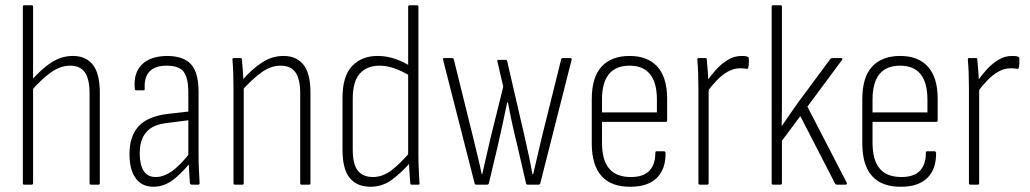

<svg xmlns="http://www.w3.org/2000/svg" viewBox="-20 -703 3921 731"><path d="M326 0Q321 0 321 -6V-347Q321 -402 303 -427.5Q285 -453 247 -453Q210 -453 173.5 -427Q137 -401 100 -358L99 -396Q137 -440 175.5 -465Q214 -490 257 -490Q307 -490 333.5 -456.5Q360 -423 360 -350V-6Q360 0 355 0ZM71 0Q67 0 67 -6V-677Q67 -683 72 -683H101Q106 -683 106 -677V-6Q106 0 101 0Z M709 0Q705 0 703 -6Q702 -28 700 -54Q698 -80 698 -99L697 -109V-351Q697 -407 679 -430Q661 -453 615 -453Q526 -453 531 -365Q531 -359 526 -359H499Q493 -359 493 -367Q488 -425 520 -457Q552 -489 615 -490Q679 -490 707.5 -458Q736 -426 736 -353V-114Q736 -82 737.5 -55Q739 -28 740 -6Q740 0 735 0ZM564 8Q520 8 496.5 -24.5Q473 -57 473 -116Q473 -183 506.5 -221Q540 -259 616 -269L704 -279V-246L618 -235Q561 -229 536.5 -199.5Q512 -170 512 -119Q512 -76 527 -52.5Q542 -29 573 -29Q602 -29 633 -50Q664 -71 706 -124V-85Q663 -34 631.5 -13Q600 8 564 8Z M1128 0Q1123 0 1123 -6V-347Q1123 -402 1105 -427.5Q1087 -453 1048 -453Q1011 -453 975 -427Q939 -401 901 -358L900 -395Q939 -440 977.5 -465Q1016 -490 1059 -490Q1109 -490 1135.5 -456.5Q1162 -423 1162 -350V-6Q1162 0 1157 0ZM874 0Q869 0 869 -6V-367Q869 -398 868 -426Q867 -454 865 -475Q864 -482 870 -482H896Q901 -482 901 -476Q903 -457 905 -427.5Q907 -398 907 -380L908 -372V-6Q908 0 903 0Z M1391 8Q1339 8 1311.5 -25.5Q1284 -59 1284 -133V-331Q1284 -413 1320.5 -451.5Q1357 -490 1418 -490Q1452 -490 1484 -479Q1516 -468 1544 -450L1545 -412Q1512 -432 1482.5 -442.5Q1453 -453 1425 -453Q1378 -453 1350.5 -423.5Q1323 -394 1323 -327V-134Q1323 -77 1342.5 -53Q1362 -29 1400 -29Q1437 -29 1471 -55Q1505 -81 1542 -125L1543 -85Q1504 -41 1469 -16.5Q1434 8 1391 8ZM1547 0Q1542 0 1542 -6Q1540 -29 1538.5 -54.5Q1537 -80 1537 -98L1534 -109V-677Q1534 -683 1540 -683H1568Q1573 -683 1573 -677V-113Q1573 -83 1574.5 -55.5Q1576 -28 1577 -7Q1579 0 1573 0Z M1793 0Q1788 0 1787 -5L1667 -475Q1665 -482 1671 -482H1701Q1707 -482 1708 -476L1781 -181Q1789 -146 1798 -110.5Q1807 -75 1814 -40H1816Q1824 -75 1832 -110Q1840 -145 1848 -179L1896 -373L1874 -468Q1871 -475 1878 -475H1905Q1910 -475 1911 -470L1978 -180Q1986 -144 1993.5 -109.5Q2001 -75 2007 -40H2010Q2018 -75 2026.5 -110.5Q2035 -146 2043 -181L2116 -475Q2117 -482 2123 -482H2152Q2158 -482 2156 -474L2037 -5Q2035 0 2030 0H1989Q1984 0 1983 -4L1950 -147Q1940 -187 1931 -228Q1922 -269 1914 -313H1911Q1902 -269 1893 -228Q1884 -187 1875 -147L1841 -4Q1839 0 1834 0Z M2381 8Q2308 9 2270.5 -32.5Q2233 -74 2233 -157V-325Q2233 -409 2270.5 -449.5Q2308 -490 2377 -490Q2446 -490 2483 -449Q2520 -408 2520 -327V-245Q2520 -239 2515 -239H2272V-160Q2272 -94 2299 -61.5Q2326 -29 2382 -29Q2429 -29 2452 -52.5Q2475 -76 2475 -120Q2475 -127 2479 -127H2508Q2512 -127 2514 -122Q2515 -59 2480.5 -25.5Q2446 8 2381 8ZM2272 -275H2481V-324Q2481 -388 2455 -420.5Q2429 -453 2377 -453Q2325 -453 2298.5 -421Q2272 -389 2272 -324Z M2644 0Q2639 0 2639 -6V-368Q2639 -399 2638 -425.5Q2637 -452 2635 -475Q2634 -482 2640 -482H2666Q2671 -482 2671 -476Q2673 -453 2675 -427Q2677 -401 2677 -383L2678 -370V-6Q2678 0 2673 0ZM2670 -350 2669 -390Q2684 -413 2704.5 -436Q2725 -459 2750 -474.5Q2775 -490 2803 -490Q2811 -490 2816 -489.5Q2821 -489 2826 -487Q2828 -486 2829.5 -485Q2831 -484 2831 -480Q2831 -471 2831 -463Q2831 -455 2829 -447Q2829 -440 2822 -441Q2817 -442 2811.5 -442.5Q2806 -443 2798 -443Q2774 -443 2751.5 -430.5Q2729 -418 2708.5 -396.5Q2688 -375 2670 -350Z M2923 0Q2918 0 2918 -6V-677Q2918 -683 2923 -683H2952Q2957 -683 2957 -677V-349Q2957 -318 2957 -287.5Q2957 -257 2956 -224H2957Q2973 -247 2989 -270.5Q3005 -294 3021 -316L3141 -478Q3144 -482 3148 -482H3183Q3186 -482 3187 -479.5Q3188 -477 3186 -475L3054 -297L3204 -7Q3205 -4 3204 -2Q3203 0 3199 0H3166Q3162 0 3160 -3L3027 -261L2957 -167V-6Q2957 0 2952 0Z M3411 8Q3338 9 3300.5 -32.5Q3263 -74 3263 -157V-325Q3263 -409 3300.5 -449.5Q3338 -490 3407 -490Q3476 -490 3513 -449Q3550 -408 3550 -327V-245Q3550 -239 3545 -239H3302V-160Q3302 -94 3329 -61.5Q3356 -29 3412 -29Q3459 -29 3482 -52.5Q3505 -76 3505 -120Q3505 -127 3509 -127H3538Q3542 -127 3544 -122Q3545 -59 3510.5 -25.5Q3476 8 3411 8ZM3302 -275H3511V-324Q3511 -388 3485 -420.5Q3459 -453 3407 -453Q3355 -453 3328.5 -421Q3302 -389 3302 -324Z M3674 0Q3669 0 3669 -6V-368Q3669 -399 3668 -425.5Q3667 -452 3665 -475Q3664 -482 3670 -482H3696Q3701 -482 3701 -476Q3703 -453 3705 -427Q3707 -401 3707 -383L3708 -370V-6Q3708 0 3703 0ZM3700 -350 3699 -390Q3714 -413 3734.5 -436Q3755 -459 3780 -474.5Q3805 -490 3833 -490Q3841 -490 3846 -489.5Q3851 -489 3856 -487Q3858 -486 3859.5 -485Q3861 -484 3861 -480Q3861 -471 3861 -463Q3861 -455 3859 -447Q3859 -440 3852 -441Q3847 -442 3841.5 -442.5Q3836 -443 3828 -443Q3804 -443 3781.5 -430.5Q3759 -418 3738.5 -396.5Q3718 -375 3700 -350Z"/></svg>

Font: Sofia Sans Condensed ExtraLight
Style: Regular
Weight: 250
Version: Version 4.100